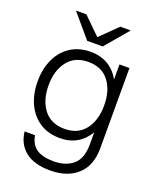

<svg xmlns="http://www.w3.org/2000/svg" viewBox="-169 -829 925 1139"><g transform="rotate(20 293.0 -260.0)"><path d="M68 46H134Q143 102 181.5 128Q220 154 289 154Q366 154 412 114.5Q458 75 458 -13V-90Q429 -41 383.5 -14.5Q338 12 277 12Q202 12 148.5 -23.5Q95 -59 67 -120.5Q39 -182 39 -260Q39 -338 67 -399.5Q95 -461 148.5 -496.5Q202 -532 277 -532Q340 -532 386.5 -504Q433 -476 461 -425V-520H524V-13Q524 96 460.5 154Q397 212 289 212Q188 212 132.5 168.5Q77 125 68 46ZM284 -49Q369 -49 414 -107.5Q459 -166 459 -260Q459 -354 414 -412.5Q369 -471 284 -471Q199 -471 153.5 -412.5Q108 -354 108 -260Q108 -166 153.5 -107.5Q199 -49 284 -49ZM109 -732H175L282 -627L389 -732H455L331 -586H233Z"/></g></svg>

Font: Aspekta 300
Style: Regular
Weight: 300
Designer: Ivo Dolenc
Version: Version 2.000